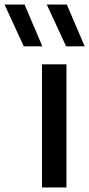

<svg xmlns="http://www.w3.org/2000/svg" viewBox="-109 -828 394 848"><path d="M76.5 0V-544H184.5V0ZM183 -623.5 97.5 -808H186L265 -623.5ZM-4 -623.5 -89 -808H-0.5L78 -623.5Z"/></svg>

Font: Encode Sans SemiExpanded Medium
Style: Regular
Weight: 500
Width: 6
Designer: Multiple Designers
Foundry: Impallari Type
Version: Version 3.002